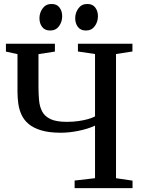

<svg xmlns="http://www.w3.org/2000/svg" viewBox="-20 -968 738 988"><path d="M469 -321.5Q432 -304.5 384.2 -294.8Q336.5 -285 293.5 -285Q233.5 -285 193 -297Q152.5 -309 128 -329.5Q103.5 -350 91 -377Q78.5 -404 74.2 -434.8Q70 -465.5 70 -496.5V-689.5L10.5 -702.5V-743H262.5V-702.5L178 -689.5V-522.5Q178 -484.5 181 -451.8Q184 -419 197.2 -394Q210.5 -369 240.2 -355Q270 -341 323.5 -341Q356 -341 383.8 -345Q411.5 -349 433.2 -355.2Q455 -361.5 469 -369V-690L381 -703V-743H661.5V-703L577 -690V-51L662 -38.5V0H364V-39L469 -51ZM237.5 -811Q211 -811 197 -829.2Q183 -847.5 183 -874Q183 -902.5 199.5 -925Q216 -947.5 245 -947.5H246Q272.5 -947.5 286.2 -929.2Q300 -911 300 -884.5Q300 -856 283.8 -833.5Q267.5 -811 238.5 -811ZM421.5 -811Q395 -811 381 -829.2Q367 -847.5 367 -874Q367 -902.5 383.5 -925Q400 -947.5 429 -947.5H430Q456.5 -947.5 470.2 -929.2Q484 -911 484 -884.5Q484 -856 467.8 -833.5Q451.5 -811 422.5 -811Z"/></svg>

Font: Merriweather 60pt
Style: Regular
Weight: 400
Version: Version 2.100